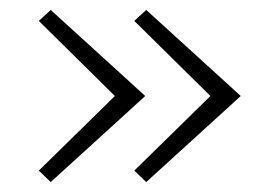

<svg xmlns="http://www.w3.org/2000/svg" viewBox="-20 -424 551 386"><path d="M272 -231 82 -58 58 -81 211 -231 58 -382 82 -404ZM464 -231 274 -58 250 -81 403 -231 250 -382 274 -404Z"/></svg>

Font: Ysabeau SC Light
Style: Regular
Weight: 300
Designer: Christian Thalmann (Catharsis Fonts)
Version: Version 0.003